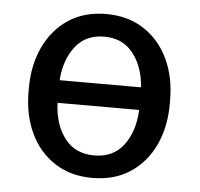

<svg xmlns="http://www.w3.org/2000/svg" viewBox="-44 -584 668 640"><g transform="rotate(5 289.5 -264.0)"><path d="M287.6 10.3Q214.4 10.3 161.4 -24.2Q108.4 -58.6 79.6 -119.1Q50.8 -179.7 50.8 -258.3V-269Q50.8 -347.2 79.6 -408Q108.4 -468.8 161.1 -503.4Q213.9 -538.1 286.6 -538.1Q359.4 -538.1 412.6 -503.4Q465.8 -468.8 494.6 -408.2Q523.4 -347.7 523.4 -269V-258.3Q523.4 -179.7 494.6 -119.1Q465.8 -58.6 413.1 -24.2Q360.4 10.3 287.6 10.3ZM151.9 -304.7H421.9L422.9 -307.1Q417.5 -375 382.6 -418.7Q347.7 -462.4 286.6 -462.4Q225.1 -462.4 190.7 -418.7Q156.2 -375 150.9 -307.1ZM287.6 -64.9Q350.1 -64.9 384.8 -110.1Q419.4 -155.3 423.3 -226.6L422.4 -229H151.4L150.4 -226.6Q153.8 -155.3 188.7 -110.1Q223.6 -64.9 287.6 -64.9Z"/></g></svg>

Font: Roboto Slab
Style: Regular
Weight: 400
Designer: Google
Version: Version 2.000; ttfautohint (v1.8.1.43-b0c9)